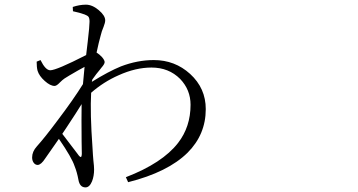

<svg xmlns="http://www.w3.org/2000/svg" viewBox="-20 -775 1540 826"><path d="M347.7 31.2Q323.2 31.2 317.4 -1.5Q311.5 -34.2 300.8 -60.5Q289.1 -96.7 233.4 -177.7Q193.4 -120.1 174.8 -93.8Q157.2 -66.4 142.6 -65.4Q131.8 -65.4 125 -74.7Q118.2 -84 118.2 -97.7Q118.2 -123 138.7 -145.5Q173.8 -184.6 227.5 -256.8Q294.9 -345.7 336.9 -413.1Q340.8 -460.9 343.8 -487.3Q321.3 -475.6 278.3 -450.2Q264.6 -441.4 257.8 -437.5Q249 -431.6 237.3 -419.9Q223.6 -405.3 214.8 -405.3Q196.3 -405.3 172.4 -426.8Q148.4 -448.2 141.6 -470.7Q137.7 -485.4 137.7 -509.8L154.3 -516.6Q175.8 -472.7 196.3 -472.7Q222.7 -472.7 350.6 -538.1Q352.5 -558.6 357.4 -595.7Q365.2 -662.1 365.2 -681.6Q365.2 -697.3 360.4 -703.1Q356.4 -708 343.8 -712.9Q322.3 -720.7 293.9 -726.6L293 -745.1Q322.3 -754.9 349.6 -754.9Q377 -754.9 404.8 -731.4Q432.6 -708 432.6 -687.5Q432.6 -677.7 425.8 -660.2Q417 -639.6 413.1 -622.1Q405.3 -594.7 395.5 -548.8Q408.2 -541 418.9 -529.3Q429.7 -516.6 430.2 -508.3Q430.7 -500 416 -483.4Q412.1 -477.5 409.2 -474.6Q395.5 -459 377 -432.6L375 -422.9Q447.3 -467.8 500 -489.3Q571.3 -516.6 641.6 -516.6Q732.4 -516.6 797.9 -457Q865.2 -395.5 865.2 -305.7Q865.2 -196.3 787.1 -118.2Q702.1 -34.2 531.2 8.8L521.5 -12.7Q678.7 -73.2 746.1 -160.2Q799.8 -229.5 799.8 -324.2Q799.8 -388.7 754.9 -435.5Q706.1 -484.4 631.8 -484.4Q563.5 -484.4 490.2 -451.2Q425.8 -422.9 372.1 -376Q367.2 -289.1 377.9 -140.6Q378.9 -116.2 379.9 -107.4Q380.9 -98.6 381.8 -84Q384.8 -59.6 384.8 -45.9Q384.8 -17.6 376 4.9Q365.2 31.2 347.7 31.2ZM332 -112.3Q332 -127 331.1 -167Q330.1 -269.5 331.1 -327.1Q311.5 -294.9 265.6 -225.6Q253.9 -208 248 -199.2Q270.5 -168.9 313.5 -113.3Q317.4 -107.4 319.3 -105.5Q331.1 -90.8 332 -112.3Z"/></svg>

Font: Bpmf GenRyu Min R
Style: R
Weight: 400
Foundry: But Ko
Version: Version 1.320